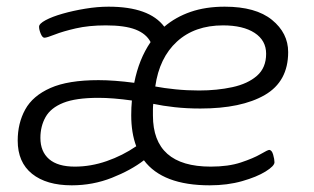

<svg xmlns="http://www.w3.org/2000/svg" viewBox="-20 -549 940 575"><path d="M195 6Q119 6 76 -28.5Q33 -63 33 -128Q33 -180 55.5 -221Q78 -262 131 -285.5Q184 -309 275 -309Q321 -309 382 -301Q396 -372 431 -423Q418 -448 386 -460.5Q354 -473 297 -473Q246 -473 207 -464Q168 -455 144 -445.5Q120 -436 113 -436Q107 -436 102 -448Q97 -460 97 -469Q97 -478 116.5 -488.5Q136 -499 167.5 -508Q199 -517 235.5 -523Q272 -529 305 -529Q427 -529 472 -469Q506 -498 551 -513.5Q596 -529 653 -529Q746 -529 794.5 -489.5Q843 -450 843 -393Q843 -305 773 -264.5Q703 -224 580 -224Q539 -224 503 -228Q467 -232 439 -238Q438 -230 438 -221.5Q438 -213 438 -203Q438 -50 611 -50Q664 -50 701.5 -62.5Q739 -75 760.5 -87.5Q782 -100 786 -100Q794 -100 798 -86Q802 -72 802 -63Q802 -52 775.5 -35.5Q749 -19 705 -6.5Q661 6 608 6Q467 6 411 -69Q372 -39 315 -16.5Q258 6 195 6ZM576 -278Q630 -278 676 -288Q722 -298 749.5 -322Q777 -346 777 -388Q777 -428 742.5 -450.5Q708 -473 648 -473Q563 -473 510 -424.5Q457 -376 445 -290Q471 -285 505.5 -281.5Q540 -278 576 -278ZM101 -136Q101 -95 127 -72.5Q153 -50 204 -50Q252 -50 299.5 -66.5Q347 -83 388 -111Q373 -151 373 -204Q373 -227 375 -248Q318 -256 275 -256Q207 -256 169.5 -241Q132 -226 116.5 -198.5Q101 -171 101 -136Z"/></svg>

Font: Asap Semi Expanded Semi Expanded Light
Style: Italic
Weight: 300
Width: 6
Italic angle: -6°
Designer: Pablo Cosgaya
Foundry: Omnibus-Type
Version: Version 3.001; ttfautohint (v1.8.4.7-5d5b)